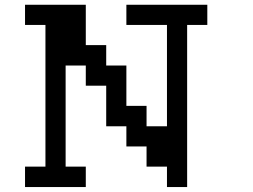

<svg xmlns="http://www.w3.org/2000/svg" viewBox="-20 -712 1040 790"><path d="M83 -26.4H167V-609.4H83V-692.4H333V-526.4H417V-442.4H500V-276.4H583V-192.4H667V-609.4H500V-692.4H833V-609.4H750V57.6H667V-26.4H583V-109.4H500V-192.4H417V-359.4H333V-442.4H250V-26.4H333V57.6H83Z"/></svg>

Font: KH Dot Dougenzaka 12
Style: Regular
Weight: 400
Designer: Original version for X68000 by Keitarou Hiraki (http://hp.vector.co.jp/authors/VA000874/) / TrueType conversion by Homem
Version: Version 1.00.20150527